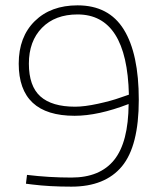

<svg xmlns="http://www.w3.org/2000/svg" viewBox="-20 -689 600 718"><path d="M247 -25Q354 -25 407 -91Q460 -157 461 -300Q347 -256 259 -256Q50 -256 50 -451Q50 -551 110 -610Q170 -669 270 -669Q387 -669 443 -578.5Q499 -488 499 -315.5Q499 -143 436 -67Q373 9 247 9Q165 9 101 1L77 -2L81 -35Q163 -25 247 -25ZM261 -290Q296 -290 346.5 -301Q397 -312 430 -324L462 -335Q455 -635 270 -635Q186 -635 137 -585Q88 -535 88 -451Q88 -367 131 -328.5Q174 -290 261 -290Z"/></svg>

Font: Titillium Web[RUS by Daymarius]
Style: Regular
Weight: 200
Designer: Cyrillization by Daymarius
Foundry: Cyrillization by Daymarius
Version: Version 1.002 September 11, 2018